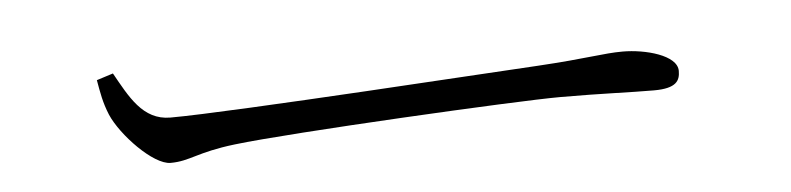

<svg xmlns="http://www.w3.org/2000/svg" viewBox="-25 -473 1050 255"><g transform="rotate(-5 500.0 -345.5)"><path d="M195 -283C221 -283 231 -294 282 -300C356 -309 660 -325 718 -325C775 -325 810 -323 843 -323C873 -323 878 -333 878 -346C878 -367 836 -378 806 -378C780 -378 759 -373 692 -369C652 -367 282 -343 200 -343C163 -343 147 -376 129 -408L107 -401C110 -384 112 -371 119 -354C131 -326 172 -283 195 -283Z"/></g></svg>

Font: Source Han Serif CN VF
Style: Regular
Weight: 250
Designer: Ryoko NISHIZUKA 西塚涼子 (kana & ideographs); Frank Grießhammer (Latin, Greek & Cyrillic); Wenlong ZHANG 张文龙 (bopomofo); San
Foundry: Adobe
Version: Version 2.002;hotconv 1.1.0;makeotfexe 2.6.0